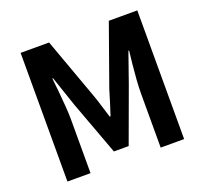

<svg xmlns="http://www.w3.org/2000/svg" viewBox="-127 -890 1106 1039"><g transform="rotate(-20 426.5 -370.5)"><path d="M91 0V-741H255L381 -393Q393 -360 404 -323.5Q415 -287 426 -252H431Q443 -287 454 -323.5Q465 -360 475 -393L599 -741H763V0H628V-309Q628 -345 631 -388Q634 -431 638.5 -474.5Q643 -518 647 -552H643L582 -378L468 -67H383L268 -378L209 -552H205Q209 -518 213 -474.5Q217 -431 220.5 -388Q224 -345 224 -309V0Z"/></g></svg>

Font: Noto Sans KR
Style: Bold
Weight: 700
Designer: Ryoko NISHIZUKA  (kana, bopomofo & ideographs); Paul D. Hunt (Latin, Greek & Cyrillic); Sandoll Communications , Soo-you
Foundry: Adobe
Version: Version 2.004-H2;hotconv 1.0.118;makeotfexe 2.5.65603